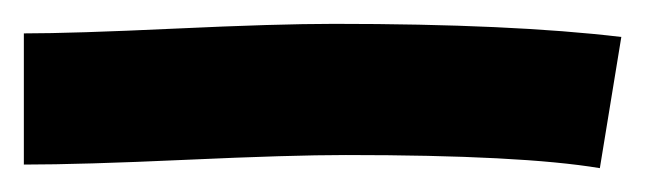

<svg xmlns="http://www.w3.org/2000/svg" viewBox="-20 92 541 161"><path d="M501 123 483 233Q417 222 270 222Q224 222 136 226Q48 230 0 230V120Q41 120 126.5 116Q212 112 260 112Q409 112 501 123Z"/></svg>

Font: Boogaloo
Style: Regular
Weight: 400
Designer: John Vargas Beltran
Foundry: John Vargas Beltran
Version: Version 1.001